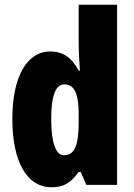

<svg xmlns="http://www.w3.org/2000/svg" viewBox="-20 -780 564 810"><path d="M197 10C250 10 277 -8 312 -54H321L344 0H474V-760H312V-588C312 -567 314 -532 317 -482H312C282 -539 243 -563 192 -563C93 -563 32 -455 32 -278C32 -101 92 10 197 10ZM250 -125C216 -125 196 -175 196 -280C196 -376 215 -424 251 -424C294 -424 312 -385 312 -297V-265C312 -166 294 -125 250 -125Z"/></svg>

Font: Noto Sans Devanagari ExtraCondensed Black
Style: Regular
Weight: 900
Width: 2
Designer: Jelle Bosma - Monotype Design Team
Foundry: Monotype Imaging Inc.
Version: Version 2.004